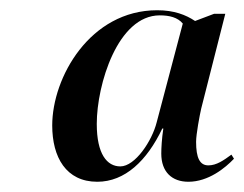

<svg xmlns="http://www.w3.org/2000/svg" viewBox="-20 -736 477 375"><path d="M170 -381C224 -381 267 -422 297 -485H299C296 -465 295 -447 295 -436C295 -400 316 -381 348 -381C387 -381 420 -408 437 -426L432 -434C417 -423 403 -413 387 -413C370 -413 363 -428 363 -459C363 -474 370 -511 373 -524L420 -709H398L361 -695C343 -707 320 -716 287 -716C156 -716 82 -585 82 -491C82 -429 109 -381 170 -381ZM215 -411C189 -411 169 -435 169 -494C169 -571 210 -706 292 -706C311 -706 327 -702 337 -690L286 -497C277 -461 244 -411 215 -411Z"/></svg>

Font: Noto Serif Display
Style: Italic
Weight: 400
Italic angle: -12°
Designer: Monotype Design Team
Foundry: Monotype Imaging Inc.
Version: Version 2.009